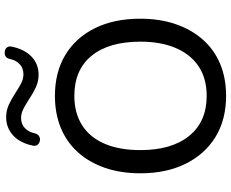

<svg xmlns="http://www.w3.org/2000/svg" viewBox="-102 -864 975 811"><g transform="rotate(-90 385.5 -458.5)"><path d="M386 9Q286 9 213 -35.5Q140 -80 99.5 -161.5Q59 -243 59 -353Q59 -436 82 -502.5Q105 -569 147.5 -616.5Q190 -664 250.5 -689Q311 -714 386 -714Q486 -714 559 -670Q632 -626 672 -545Q712 -464 712 -354Q712 -271 689 -204Q666 -137 623.5 -89Q581 -41 521 -16Q461 9 386 9ZM386 -73Q458 -73 509 -106Q560 -139 587.5 -202Q615 -265 615 -353Q615 -486 555.5 -559Q496 -632 386 -632Q314 -632 262.5 -599.5Q211 -567 184 -504.5Q157 -442 157 -353Q157 -221 217 -147Q277 -73 386 -73ZM200 -777Q188 -778 180.5 -786Q173 -794 176 -808Q187 -861 219 -890.5Q251 -920 296 -920Q324 -920 348 -909Q372 -898 394 -883.5Q416 -869 436.5 -858Q457 -847 477 -847Q503 -847 520 -863Q537 -879 542 -905Q545 -917 552.5 -922Q560 -927 570 -926Q582 -926 589.5 -918Q597 -910 594 -896Q583 -843 552 -813Q521 -783 475 -783Q447 -783 422.5 -794.5Q398 -806 376 -820.5Q354 -835 333.5 -846Q313 -857 293 -857Q267 -857 250 -841Q233 -825 228 -799Q225 -788 218 -782.5Q211 -777 200 -777Z"/></g></svg>

Font: Nunito ExtraLight Medium
Style: Regular
Weight: 500
Version: Version 3.602